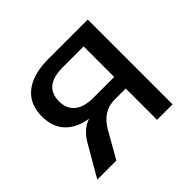

<svg xmlns="http://www.w3.org/2000/svg" viewBox="-131 -701 863 863"><g transform="rotate(-45 301.0 -269.5)"><path d="M125 -148.4Q157.2 -204.1 207 -219.7Q137.7 -230.5 100.6 -270.5Q63.5 -310.5 63.5 -377Q63.5 -455.1 116.2 -497.1Q168.9 -539.1 267.6 -539.1H517.6V0H418.9V-199.2H347.7Q275.4 -199.2 232.4 -127L160.2 0H39.1ZM166 -370.1Q166 -323.2 196.8 -297.9Q227.5 -272.5 286.1 -272.5H418.9V-466.8H286.1Q166 -466.8 166 -370.1Z"/></g></svg>

Font: Min Sans Medium
Style: Regular
Weight: 500
Designer: Jinseong-Kim, NotoSansCJK, Nunito
Foundry: Jinseong-Kim
Version: Version 1.400;Glyphs 3.1.2 (3151)